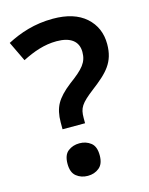

<svg xmlns="http://www.w3.org/2000/svg" viewBox="-112 -796 685 880"><g transform="rotate(-15 230.5 -355.5)"><path d="M137.2 -223.1H244.1V-248C244.1 -295.9 255.9 -314 318.8 -362.8C395.5 -421.4 436 -461.4 436 -547.9C436 -600.1 417.5 -642.6 380.9 -675.3C343.8 -708 292 -724.1 225.1 -724.1C137.2 -724.1 66.9 -699.7 5.9 -668L50.8 -574.2C104 -601.1 156.2 -620.1 214.8 -620.1C280.8 -620.1 316.9 -592.8 316.9 -542C316.9 -492.7 293 -466.3 226.1 -417C192.4 -391.1 169.4 -366.2 156.7 -343.3C143.6 -319.8 137.2 -290.5 137.2 -255.9ZM118.2 -64C118.2 -36.6 125.5 -17.1 140.6 -4.9C155.8 7.3 173.8 13.2 194.8 13.2C215.8 13.2 233.4 7.3 248.5 -4.9C263.7 -17.1 271 -36.6 271 -64C271 -91.8 263.7 -111.8 248.5 -123.5C233.4 -135.3 215.8 -141.1 194.8 -141.1C173.8 -141.1 155.8 -135.3 140.6 -123.5C125.5 -111.8 118.2 -91.8 118.2 -64Z"/></g></svg>

Font: Noto Reveo Sans
Style: Regular
Weight: 600
Designer: Monotype Design Team
Foundry: Monotype Imaging Inc.
Version: Version 2.007